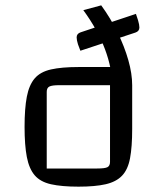

<svg xmlns="http://www.w3.org/2000/svg" viewBox="-20 -690 590 719"><path d="M274 9Q211 9 171 0Q131 -9 110 -33.5Q89 -58 80.5 -102Q72 -146 72 -215Q72 -284 80.5 -328Q89 -372 110 -396.5Q131 -421 171 -430Q211 -439 274 -439H414L475 -371V-207Q475 -140 467 -97.5Q459 -55 437 -32Q415 -9 375.5 0Q336 9 274 9ZM155 -59H344Q373 -59 382.5 -64Q392 -69 392 -84V-371H202Q175 -371 165 -366Q155 -361 155 -346ZM400 -371Q400 -434 373 -506Q346 -578 292 -652L359 -670Q394 -622 420 -569Q446 -516 460.5 -465Q475 -414 475 -371ZM281 -500 272 -524Q267 -540 267 -550Q267 -564 282 -569L489 -638L497 -614Q502 -597 502 -587Q502 -573 487 -568Z"/></svg>

Font: Changa ExtraLight Light
Style: Regular
Weight: 300
Version: Version 3.002; ttfautohint (v1.8.2)